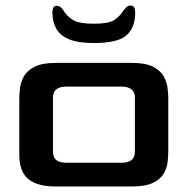

<svg xmlns="http://www.w3.org/2000/svg" viewBox="-20 -676 680 696"><path d="M182 0Q115 0 82.5 -27Q50 -54 50 -115V-320Q50 -335 52.5 -356.5Q55 -378 66.5 -399Q78 -420 105.5 -434Q133 -448 182 -448H458Q508 -448 535 -434Q562 -420 573.5 -399Q585 -378 587.5 -356.5Q590 -335 590 -320V-128Q590 -110 587.5 -88Q585 -66 573 -46Q561 -26 534 -13Q507 0 458 0ZM220 -86H420Q469 -86 469 -126V-322Q469 -362 420 -362H220Q172 -362 172 -322V-126Q172 -86 220 -86ZM320 -520Q262 -520 229.5 -534Q197 -548 183.5 -573Q170 -598 170 -630Q170 -655 184.5 -655Q199 -655 208 -641Q223 -616 245.5 -603Q268 -590 320 -590Q373 -590 393.5 -603Q414 -616 430 -641Q441 -657 455.5 -656Q470 -655 470 -630Q470 -576 438.5 -548Q407 -520 320 -520Z"/></svg>

Font: Goldman
Style: Regular
Weight: 400
Designer: Jaikishan Patel
Version: Version 1.000; ttfautohint (v1.8.3)